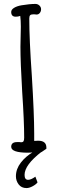

<svg xmlns="http://www.w3.org/2000/svg" viewBox="-20 -778 297 977"><path d="M37 -31Q37 -55 67 -55H79Q83 -54 88 -54Q96 -54 99.5 -59Q103 -64 103 -77Q103 -162 93 -309Q84 -462 84 -540Q84 -568 85 -591L86 -642Q86 -675 83 -697Q72 -693 60 -693Q37 -693 37 -717Q37 -729 51.5 -738Q66 -747 89 -751Q131 -758 160 -758Q172 -758 180.5 -750Q189 -742 189 -731Q189 -720 182.5 -712Q176 -704 166 -704Q160 -704 156 -705H148Q138 -705 133.5 -700.5Q129 -696 129 -684Q129 -578 142 -392Q154 -197 154 -99V-61Q161 -62 174 -62Q216 -62 216 -27V-21L191 -4Q190 -4 185 -3.5Q180 -3 165 -3Q131 -1 123 -1Q37 -1 37 -31ZM61 119Q61 82 86 49.5Q111 17 151 -6H192Q105 61 105 112Q105 137 123 137Q138 137 160 121L171 150Q164 160 146.5 169.5Q129 179 115 179Q89 179 75 160.5Q61 142 61 119Z"/></svg>

Font: Amatic SC
Style: Bold
Weight: 700
Designer: Multiple Designers
Foundry: Vernon Adams
Version: Version 2.505